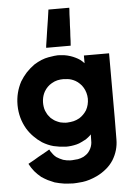

<svg xmlns="http://www.w3.org/2000/svg" viewBox="-65 -841 776 1113"><g transform="rotate(-5 323.0 -284.5)"><path d="M380.9 -782.2Q380.9 -775.4 379.9 -768.6Q379.9 -760.7 378.9 -753.9Q378.9 -738.3 377.9 -722.7Q377 -707 376 -691.4Q375 -675.8 375 -660.2Q374 -644.5 373 -628.9Q372.1 -615.2 372.1 -601.6Q371.1 -586.9 370.1 -573.2Q368.2 -573.2 365.2 -573.2Q363.3 -573.2 360.4 -573.2Q346.7 -573.2 333 -573.2Q319.3 -573.2 305.7 -573.2Q295.9 -573.2 286.1 -573.2Q276.4 -573.2 267.6 -573.2Q256.8 -573.2 247.1 -573.2Q237.3 -573.2 227.5 -573.2Q227.5 -573.2 227.5 -573.2Q227.5 -577.1 228.5 -585Q232.4 -607.4 235.4 -629.9Q239.3 -652.3 242.2 -675.8Q245.1 -691.4 247.1 -707Q250 -722.7 252 -738.3Q253.9 -752 255.9 -765.6Q257.8 -779.3 259.8 -793Q262.7 -793 264.6 -793Q266.6 -793 268.6 -793Q280.3 -793 292 -793Q303.7 -793 315.4 -793Q323.2 -793 331.1 -793Q338.9 -793 346.7 -793Q355.5 -793 364.3 -793Q373 -793 380.9 -793Q380.9 -790 380.9 -788.1Q380.9 -785.2 380.9 -782.2ZM441.4 -464.8Q441.4 -465.8 441.4 -466.8Q441.4 -466.8 441.4 -467.8Q441.4 -472.7 441.4 -477.5Q441.4 -482.4 441.4 -487.3Q441.4 -493.2 441.4 -499Q441.4 -504.9 441.4 -509.8Q444.3 -509.8 447.3 -509.8Q449.2 -509.8 452.1 -509.8Q456.1 -509.8 460.9 -509.8Q464.8 -509.8 469.7 -509.8Q479.5 -509.8 489.3 -509.8Q499 -509.8 508.8 -509.8Q518.6 -509.8 528.3 -509.8Q538.1 -509.8 548.8 -509.8Q558.6 -509.8 568.4 -509.8Q578.1 -509.8 587.9 -509.8Q587.9 -507.8 587.9 -504.9Q587.9 -502.9 587.9 -500Q587.9 -446.3 587.9 -391.6Q587.9 -337.9 587.9 -283.2Q587.9 -246.1 587.9 -209Q587.9 -171.9 587.9 -134.8Q587.9 -72.3 586.9 -8.8Q586.9 54.7 552.7 110.4Q534.2 138.7 509.8 158.2Q485.4 178.7 455.1 193.4Q409.2 214.8 370.1 219.7Q331.1 223.6 316.4 223.6Q289.1 222.7 261.7 219.7Q235.4 215.8 208 208Q188.5 200.2 169.9 191.4Q151.4 181.6 133.8 169.9Q112.3 152.3 95.7 132.8Q79.1 112.3 66.4 87.9Q68.4 86.9 70.3 85.9Q72.3 85 75.2 83Q87.9 76.2 101.6 68.4Q114.3 60.5 127.9 52.7Q136.7 47.9 145.5 43Q154.3 38.1 163.1 33.2Q170.9 28.3 178.7 24.4Q185.5 19.5 193.4 15.6Q195.3 17.6 196.3 19.5Q197.3 22.5 198.2 24.4Q205.1 35.2 212.9 44.9Q219.7 53.7 230.5 62.5Q239.3 68.4 249 73.2Q257.8 78.1 268.6 82Q292 88.9 309.6 88.9Q327.1 88.9 320.3 88.9Q338.9 87.9 354.5 85.9Q371.1 83 387.7 75.2Q399.4 68.4 409.2 60.5Q418.9 51.8 425.8 40Q438.5 19.5 440.4 -3.9Q441.4 -26.4 441.4 -49.8Q441.4 -50.8 441.4 -50.8Q441.4 -50.8 441.4 -50.8Q434.6 -43 426.8 -37.1Q418 -30.3 410.2 -24.4Q396.5 -16.6 382.8 -10.7Q370.1 -3.9 354.5 0Q338.9 3.9 323.2 5.9Q307.6 7.8 292 7.8Q253.9 5.9 220.7 -2Q187.5 -10.7 155.3 -30.3Q128.9 -47.9 108.4 -69.3Q86.9 -90.8 70.3 -118.2Q34.2 -180.7 33.2 -253.9Q33.2 -256.8 33.2 -258.8Q33.2 -329.1 66.4 -391.6Q83 -418.9 103.5 -441.4Q125 -463.9 150.4 -482.4Q195.3 -510.7 236.3 -517.6Q276.4 -524.4 292 -524.4Q310.5 -523.4 328.1 -521.5Q346.7 -518.6 364.3 -512.7Q378.9 -507.8 392.6 -501Q405.3 -495.1 418 -486.3Q423.8 -481.4 429.7 -476.6Q435.5 -471.7 440.4 -465.8Q441.4 -465.8 441.4 -465.8Q441.4 -464.8 441.4 -464.8ZM311.5 -383.8Q293 -383.8 275.4 -379.9Q258.8 -376 242.2 -366.2Q228.5 -358.4 217.8 -347.7Q206.1 -335.9 198.2 -322.3Q185.5 -299.8 182.6 -273.4Q179.7 -248 185.5 -222.7Q187.5 -215.8 189.5 -210Q192.4 -204.1 195.3 -198.2Q199.2 -188.5 205.1 -181.6Q210.9 -173.8 217.8 -166Q224.6 -160.2 231.4 -155.3Q237.3 -150.4 245.1 -146.5Q251 -143.6 257.8 -140.6Q263.7 -138.7 270.5 -135.7Q289.1 -131.8 301.8 -130.9Q314.5 -130.9 311.5 -130.9Q331.1 -131.8 348.6 -135.7Q365.2 -139.6 382.8 -149.4Q395.5 -157.2 406.2 -168Q417 -178.7 425.8 -192.4Q442.4 -222.7 442.4 -258.8Q441.4 -294.9 423.8 -324.2Q416 -337.9 404.3 -348.6Q393.6 -359.4 379.9 -367.2Q356.4 -379.9 335 -381.8Q314.5 -383.8 311.5 -383.8Z"/></g></svg>

Font: LeFont
Style: Bold
Weight: 800
Designer: Leryon MEDIA
Version: Version 1.0